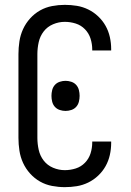

<svg xmlns="http://www.w3.org/2000/svg" viewBox="-20 -763 540 791"><path d="M247 8Q221 8 194.5 3Q168 -2 145 -15Q122 -28 104 -48Q86 -68 75 -92Q64 -116 60 -142.5Q56 -169 56 -195V-540Q56 -566 60 -592.5Q64 -619 75 -643Q86 -667 104 -687Q122 -707 145 -720Q168 -733 194.5 -738Q221 -743 247 -743Q272 -743 296.5 -739Q321 -735 343.5 -724Q366 -713 384.5 -695.5Q403 -678 415 -656.5Q427 -635 432.5 -610.5Q438 -586 438 -561V-555H360V-559Q360 -582 353 -604Q346 -626 330 -642.5Q314 -659 292 -666Q270 -673 247 -673Q222 -673 198.5 -663Q175 -653 160 -633.5Q145 -614 139.5 -589.5Q134 -565 134 -540V-195Q134 -170 139.5 -145.5Q145 -121 160 -101.5Q175 -82 198.5 -72Q222 -62 247 -62Q270 -62 292 -69Q314 -76 330 -92.5Q346 -109 353 -131Q360 -153 360 -176V-180H438V-174Q438 -149 432.5 -124.5Q427 -100 415 -78.5Q403 -57 384.5 -39.5Q366 -22 343.5 -11Q321 0 296.5 4Q272 8 247 8ZM250 -306Q238 -306 226 -310Q214 -314 206 -323Q198 -332 195 -344Q192 -356 192 -368Q192 -380 195 -392Q198 -404 206 -413Q214 -422 226 -426Q238 -430 250 -430Q262 -430 274 -426Q286 -422 294 -413Q302 -404 305 -392Q308 -380 308 -368Q308 -356 305 -344Q302 -332 294 -323Q286 -314 274 -310Q262 -306 250 -306Z"/></svg>

Font: Iosevka Custom
Style: Regular
Weight: 400
Monospace: yes
Designer: Belleve Invis
Foundry: Belleve Invis
Version: Version 32.5.0; ttfautohint (v1.8.4)